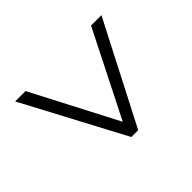

<svg xmlns="http://www.w3.org/2000/svg" viewBox="-117 -704 694 694"><g transform="rotate(45 230.5 -356.5)"><path d="M37 -189 364 -359 37 -524V-577L425 -377V-342L37 -136Z"/></g></svg>

Font: Noto Sans Khmer UI Condensed Light
Style: Regular
Weight: 300
Width: 3
Designer: Danh Hong and the Monotype Design Team
Foundry: Monotype Imaging Inc.
Version: Version 2.002; ttfautohint (v1.8.4.7-5d5b)